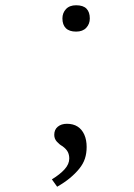

<svg xmlns="http://www.w3.org/2000/svg" viewBox="-20 -552 508 729"><path d="M197 157 177 129Q208 110 225.5 90.5Q243 71 243 50Q243 36 237.5 25Q232 14 217 3Q206 -3 196 -14Q186 -25 186 -40Q186 -60 199.5 -71Q213 -82 234 -82Q258 -82 274.5 -71.5Q291 -61 300 -41Q309 -21 309 6Q309 30 302.5 50Q296 70 281 88.5Q266 107 245.5 124Q225 141 197 157ZM269 -432Q243 -432 230 -445Q217 -458 217 -482Q217 -503 230.5 -517.5Q244 -532 269 -532Q296 -532 308.5 -519Q321 -506 321 -482Q321 -461 307.5 -446.5Q294 -432 269 -432Z"/></svg>

Font: Lexend Peta ExtraLight
Style: Regular
Weight: 250
Version: Version 1.007